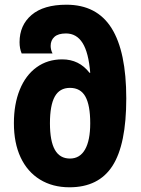

<svg xmlns="http://www.w3.org/2000/svg" viewBox="-20 -785 597 815"><path d="M39 -262Q39 -343 64 -404.5Q89 -466 135.5 -499.5Q182 -533 244 -533Q316 -533 360 -476H363Q356 -562 330.5 -602.5Q305 -643 260 -643Q227 -643 211 -628.5Q195 -614 195 -590Q195 -574 203 -558H72Q63 -579 63 -606Q63 -678 114 -721.5Q165 -765 262 -765Q391 -765 453.5 -665.5Q516 -566 516 -367Q516 -172 457.5 -81Q399 10 275 10Q203 10 149.5 -23Q96 -56 67.5 -117Q39 -178 39 -262ZM363 -262Q363 -338 342.5 -375Q322 -412 277 -412Q233 -412 212.5 -375Q192 -338 192 -262Q192 -186 213 -149Q234 -112 277 -112Q319 -112 341 -150.5Q363 -189 363 -262Z"/></svg>

Font: Noto Sans Georgian Bold Narrow
Style: Regular
Weight: 700
Width: 4
Designer: Monotype Design team
Foundry: Monotype Imaging Inc.
Version: Version 1.000